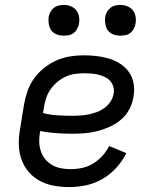

<svg xmlns="http://www.w3.org/2000/svg" viewBox="-20 -753 640 781"><path d="M262 8Q230 8 199.5 2.5Q169 -3 142.5 -17Q116 -31 96.5 -54Q77 -77 67 -105.5Q57 -134 56.5 -166Q56 -198 62 -230L78 -330Q83 -357 92.5 -384Q102 -411 119.5 -435Q137 -459 160.5 -477.5Q184 -496 210.5 -507.5Q237 -519 264.5 -523.5Q292 -528 320 -528Q347 -528 373 -525Q399 -522 424 -514.5Q449 -507 470 -493Q491 -479 505 -459Q519 -439 523.5 -413Q528 -387 523 -360Q519 -334 506.5 -309.5Q494 -285 473 -267Q452 -249 426.5 -237.5Q401 -226 375.5 -219.5Q350 -213 324 -211Q298 -209 273 -209Q240 -209 207 -211.5Q174 -214 143 -220V-218Q139 -197 139.5 -177Q140 -157 146 -138.5Q152 -120 164 -105.5Q176 -91 192.5 -81.5Q209 -72 228.5 -68.5Q248 -65 268 -65Q291 -65 314.5 -70Q338 -75 358.5 -87.5Q379 -100 396 -118.5Q413 -137 424 -159L494 -130Q478 -98 453 -70.5Q428 -43 397 -25Q366 -7 331 0.5Q296 8 262 8ZM273 -282Q289 -282 306 -283Q323 -284 340 -287.5Q357 -291 373.5 -297Q390 -303 404.5 -313.5Q419 -324 429 -339Q439 -354 442 -371Q445 -386 441 -400Q437 -414 428 -424Q419 -434 406 -440Q393 -446 379 -449.5Q365 -453 350 -454Q335 -455 320 -455Q301 -455 282.5 -452Q264 -449 246 -440.5Q228 -432 212.5 -419Q197 -406 185.5 -389.5Q174 -373 168 -354.5Q162 -336 159 -318L155 -293Q183 -286 213 -284Q243 -282 273 -282ZM469 -608Q455 -608 441 -613Q427 -618 419 -629Q411 -640 408.5 -655Q406 -670 408 -685Q410 -695 415.5 -705Q421 -715 429.5 -721.5Q438 -728 448.5 -730.5Q459 -733 470 -733Q484 -733 498 -727.5Q512 -722 520.5 -711Q529 -700 531.5 -685Q534 -670 531 -655Q529 -645 523.5 -635Q518 -625 509.5 -618.5Q501 -612 490.5 -610Q480 -608 469 -608ZM239 -608Q225 -608 211 -613Q197 -618 189 -629Q181 -640 178.5 -655Q176 -670 178 -685Q180 -695 185.5 -705Q191 -715 199.5 -721.5Q208 -728 218.5 -730.5Q229 -733 240 -733Q254 -733 268 -727.5Q282 -722 290.5 -711Q299 -700 301.5 -685Q304 -670 301 -655Q299 -645 293.5 -635Q288 -625 279.5 -618.5Q271 -612 260.5 -610Q250 -608 239 -608Z"/></svg>

Font: Iosevka Extended
Style: Italic
Weight: 400
Width: 7
Italic angle: -9°
Monospace: yes
Designer: Belleve Invis
Foundry: Belleve Invis
Version: Version 32.5.0; ttfautohint (v1.8.4)